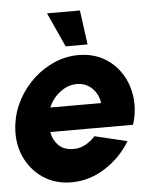

<svg xmlns="http://www.w3.org/2000/svg" viewBox="-60 -744 670 802"><g transform="rotate(-5 275.5 -343.0)"><path d="M208 13Q139 13 87.2 -22.5Q35.5 -58 10.2 -117.8Q-15 -177.5 -5 -250.5Q2.5 -305 28.8 -352.8Q55 -400.5 94.5 -436.8Q134 -473 182.2 -493.5Q230.5 -514 282 -514Q341 -514 386.8 -488.5Q432.5 -463 460.8 -419Q489 -375 496 -319.5Q503 -264 484.5 -204H137.5Q143 -170.5 165.2 -148Q187.5 -125.5 227.5 -125Q253 -124.5 277 -137Q301 -149.5 319.5 -170.5L455.5 -138Q415.5 -71.5 349.2 -29.2Q283 13 208 13ZM146.5 -306H359.5Q354.5 -343.5 328.8 -368.8Q303 -394 265 -394Q227.5 -394 195 -369Q162.5 -344 146.5 -306ZM167 -699H305L324.5 -555H232.5Z"/></g></svg>

Font: Urbanist ExtraBold
Style: Italic
Weight: 800
Italic angle: -8°
Designer: Corey Hu
Foundry: Corey Hu
Version: Version 1.321; ttfautohint (v1.8.4.7-5d5b)